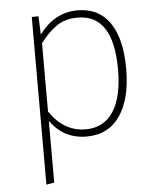

<svg xmlns="http://www.w3.org/2000/svg" viewBox="-52 -576 677 821"><g transform="rotate(-5 286.0 -165.5)"><path d="M311 -531Q402 -531 449.5 -462Q497 -393 497 -264Q497 -135 447 -62.5Q397 10 304 10Q205 10 148 -71V194L114 200V-520H143L146 -441Q212 -531 311 -531ZM302 -21Q380 -21 421 -83.5Q462 -146 462 -264Q462 -500 309 -500Q257 -500 220.5 -476Q184 -452 148 -404V-111Q209 -21 302 -21Z"/></g></svg>

Font: Fira Sans UltraLight
Style: Regular
Weight: 200
Designer: Carrois Corporate & Edenspiekermann AG
Foundry: Carrois Corporate GbR & Edenspiekermann AG
Version: Version 4.106;PS 004.106;hotconv 1.0.70;makeotf.lib2.5.58329